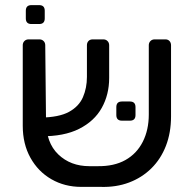

<svg xmlns="http://www.w3.org/2000/svg" viewBox="-20 -725 752 751"><path d="M361 -75Q426 -74 470.5 -99Q515 -124 538.5 -170.5Q562 -217 562 -277V-548Q562 -558 568.5 -564.5Q575 -571 585 -571H627Q637 -571 643 -564.5Q649 -558 649 -548V-270Q649 -206 629 -154.5Q609 -103 572 -66.5Q535 -30 484.5 -11Q434 8 373 6H298Q233 6 181 -24Q129 -54 99 -108Q69 -162 69 -233V-548Q69 -558 75.5 -564.5Q82 -571 92 -571H134Q144 -571 150.5 -564.5Q157 -558 157 -548L160 -253Q160 -167 208 -121Q256 -75 330 -75ZM139 -192 137 -265Q211 -266 250 -287.5Q289 -309 304.5 -345Q320 -381 320 -424V-548Q320 -558 326 -564.5Q332 -571 343 -571H384Q394 -571 400.5 -564.5Q407 -558 407 -548V-420Q407 -355 378 -303Q349 -251 289.5 -221Q230 -191 139 -192ZM457 -253Q435 -253 435 -275V-306Q435 -328 457 -328H488Q510 -328 510 -306V-275Q510 -253 488 -253ZM103 -631Q81 -631 81 -653V-683Q81 -705 103 -705H133Q155 -705 155 -683V-653Q155 -631 133 -631Z"/></svg>

Font: RubikRegular
Style: Regular
Weight: 400
Designer: Hubert and Fischer
Foundry: Hubert and Fischer
Version: Version 2.300;gftools[0.9.30]